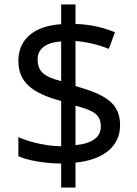

<svg xmlns="http://www.w3.org/2000/svg" viewBox="-20 -779 612 857"><path d="M253 -49V58H317V-53C444 -66 516 -127 516 -220C516 -320 449 -357 317 -395V-596C370 -592 423 -578 466 -561L493 -635C445 -655 388 -670 317 -672V-759H253V-671C136 -664 62 -606 62 -508C62 -413 121 -364 253 -328V-126C185 -127 107 -146 62 -167V-82C105 -62 179 -50 253 -49ZM253 -594V-417C173 -437 148 -462 148 -515C148 -559 181 -589 253 -594ZM317 -131V-307C404 -285 430 -264 430 -214C430 -169 395 -139 317 -131Z"/></svg>

Font: Noto Sans Arabic
Style: Regular
Weight: 400
Designer: Monotype Design Team, Nadine Chahine, Nizar Qandah and Khaled Hosny
Foundry: Monotype Imaging Inc.
Version: Version 2.012